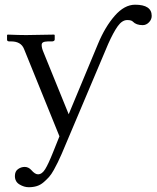

<svg xmlns="http://www.w3.org/2000/svg" viewBox="-20 -577 662 812"><path d="M437.5 -391.1 240.7 74.2Q230 97.7 224.4 109.6Q218.8 121.6 207.8 141.4Q196.8 161.1 187.3 171.6Q177.7 182.1 164.6 193.6Q151.4 205.1 135.7 210Q120.1 214.8 101.6 214.8Q82 214.8 62.5 203.1Q43 191.4 43 167.5Q43 147.5 56.2 138.2Q69.3 128.9 84.5 128.9Q100.6 128.9 112.8 142.6Q127.9 160.2 140.6 160.2Q157.7 160.2 171.1 138.4Q184.6 116.7 204.6 66.4L231.4 -0.5L81.5 -370.1Q68.8 -401.9 26.9 -401.9H19.5Q9.8 -401.9 9.8 -409.2V-428.7L12.2 -430.7Q60.5 -428.7 90.8 -428.7L209.5 -430.7L211.4 -427.7V-409.7Q211.4 -406.2 208 -404.1Q204.6 -401.9 200.7 -401.9H182.6Q168 -401.4 162.1 -397.9Q156.2 -394.5 156.2 -386.7Q156.2 -374 163.6 -356.9L270.5 -93.8L394.5 -391.6Q424.3 -463.4 465.3 -510.3Q506.3 -557.1 551.3 -557.1Q621.6 -557.1 621.6 -509.8Q621.6 -494.6 610.1 -482.7Q598.6 -470.7 583.5 -470.7Q556.2 -470.7 542 -485.4Q536.1 -492.2 518.1 -492.2Q496.6 -492.2 478 -466.3Q459.5 -440.4 437.5 -391.1Z"/></svg>

Font: Libertinage
Style: b
Weight: 400
Designer: OSP
Foundry: OSP
Version: Version 1.0; 2008; OFL relea